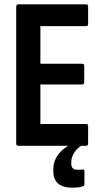

<svg xmlns="http://www.w3.org/2000/svg" viewBox="-20 -675 474 889"><path d="M65 0Q55 0 55 -11V-644Q55 -655 65 -655H379Q388 -655 388 -644V-565Q388 -554 379 -554H167V-380H360Q370 -380 370 -369V-295Q370 -284 360 -284H167V-101H379Q388 -101 388 -90V-11Q388 0 379 0ZM316 194Q227 194 227 118V107Q227 64 258.5 30Q290 -4 347 -25L360 -12V-3Q336 12 323 33Q310 54 310 75V83Q310 111 338 111Q344 111 349.5 111Q355 111 361 110Q371 108 371 118V177Q371 186 362 188Q351 192 339 193Q327 194 316 194Z"/></svg>

Font: Sofia Sans Condensed
Style: Bold
Weight: 700
Designer: Botio Nikoltchev, Ani Petrova
Foundry: lettersoup
Version: Version 4.101; ttfautohint (v1.8.4.7-5d5b)